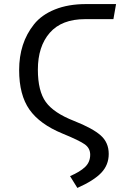

<svg xmlns="http://www.w3.org/2000/svg" viewBox="-20 -709 640 943"><path d="M360 214 324 156Q373 135 398 111Q423 87 423 51Q423 19 396.5 0Q370 -19 287 -53Q175 -99 124.5 -171Q74 -243 74 -365Q74 -431 92 -487Q110 -543 147 -589.5Q184 -636 249.5 -662.5Q315 -689 403 -689H550L537 -615H398Q283 -615 224.5 -548Q166 -481 166 -367Q166 -262 205 -208Q244 -154 344 -115Q435 -79 474.5 -44Q514 -9 514 47Q514 101 477.5 139.5Q441 178 360 214Z"/></svg>

Font: Fira Mono
Style: Regular
Weight: 400
Designer: Carrois Corporate & Edenspiekermann AG
Foundry: Carrois Corporate GbR & Edenspiekermann AG
Version: Version 3.206;PS 003.206;hotconv 1.0.70;makeotf.lib2.5.58329